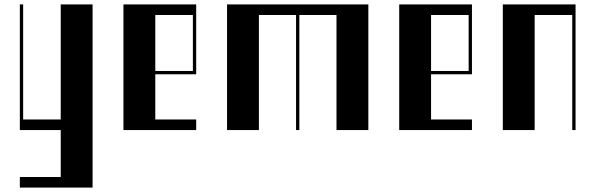

<svg xmlns="http://www.w3.org/2000/svg" viewBox="-20 -590 2701 871"><path d="M70 213H255.5V0H70V-570H85V-48H255.5V-570H400V261H70Z M540 -570H870V-253H684.5V-48H870V0H540ZM855 -268V-522H684.5V-268Z M1010 -570H1651V0H1506.5V-522H1338V0H1323V-522H1154.5V0H1010Z M1791 -570H2121V-253H1935.5V-48H2121V0H1791ZM2106 -268V-522H1935.5V-268Z M2261 -570H2591V0H2576V-522H2405.5V0H2261Z"/></svg>

Font: Facade Sud
Style: Regular
Weight: 100
Designer: Éléonore Fines
Foundry: Velvetyne Type Foundry
Version: Version 1.001;Glyphs 3.2 (3202)